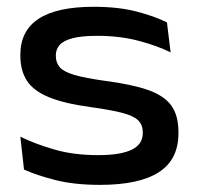

<svg xmlns="http://www.w3.org/2000/svg" viewBox="-20 -518 568 552"><path d="M267.5 13.5Q194 13.5 139.8 -0.2Q85.5 -14 49 -30.5L38.5 -125Q82.5 -103.5 137.5 -87.8Q192.5 -72 262 -72Q326.5 -72 358.5 -87.5Q390.5 -103 390.5 -135.5V-137.5Q390.5 -159 377.2 -172Q364 -185 331.5 -193.5Q299 -202 241 -210Q164 -220.5 120 -238.8Q76 -257 57.2 -286.2Q38.5 -315.5 38.5 -358V-360.5Q38.5 -429.5 91 -464Q143.5 -498.5 249.5 -498.5Q320 -498.5 372.8 -484.8Q425.5 -471 460 -453.5L470.5 -367.5Q429.5 -387.5 376.5 -401.2Q323.5 -415 259 -415Q215 -415 189 -408.2Q163 -401.5 151.8 -389Q140.5 -376.5 140.5 -359V-357.5Q140.5 -337.5 152 -324.5Q163.5 -311.5 194.2 -302.5Q225 -293.5 282.5 -285.5Q359.5 -275.5 405.8 -259.2Q452 -243 472.5 -214.5Q493 -186 493 -138.5V-134.5Q493 -59 436.5 -22.8Q380 13.5 267.5 13.5Z"/></svg>

Font: Anek Gujarati SemiExpanded Medium
Style: Regular
Weight: 500
Width: 6
Designer: Mrunmayee Ghaisas (Gujarati), Yesha Goshar (Latin)
Foundry: Ek Type
Version: Version 1.003